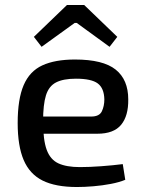

<svg xmlns="http://www.w3.org/2000/svg" viewBox="-20 -739 582 771"><path d="M281 -500Q394 -500 444.5 -459.5Q495 -419 495 -340Q496 -274 466.5 -238Q437 -202 371 -202H89V-271H346Q379 -271 389 -292Q399 -313 399 -340Q398 -385 372.5 -404Q347 -423 285 -423Q234 -423 205 -408Q176 -393 164.5 -356Q153 -319 153 -252Q153 -177 167.5 -137.5Q182 -98 214.5 -83Q247 -68 301 -68Q339 -68 386.5 -71.5Q434 -75 473 -80L483 -17Q459 -7 425 -0.5Q391 6 355 9Q319 12 289 12Q203 12 151 -14Q99 -40 75 -96.5Q51 -153 51 -245Q51 -341 75 -397Q99 -453 150 -476.5Q201 -500 281 -500ZM318 -719 451 -591 420 -551 288 -647H280L147 -551L116 -591L249 -719Z"/></svg>

Font: Exo 2 Medium
Style: Regular
Weight: 500
Designer: Natanael Gama
Foundry: Natanael Gama
Version: Version 2.010